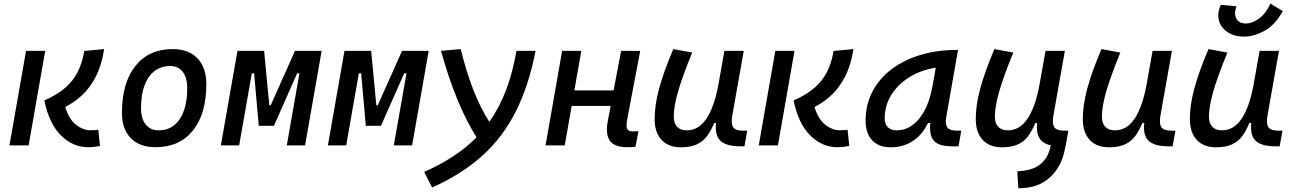

<svg xmlns="http://www.w3.org/2000/svg" viewBox="-20 -796 7071 1051"><path d="M461.4 9.8Q378.4 9.8 313.5 -54.9Q248.5 -119.6 222.7 -246.1Q293.5 -277.3 337.6 -315.9Q381.8 -354.5 406.2 -403.8Q430.7 -453.1 441.4 -517.1L550.3 -527.3Q536.1 -438 504.2 -376.2Q472.2 -314.5 428.7 -274.4Q385.3 -234.4 336.9 -210.4Q358.9 -140.6 397.5 -111.8Q436 -83 473.1 -83Q489.3 -83 498.3 -83.7Q507.3 -84.5 518.1 -85.4L527.3 2.9Q512.2 5.9 496.8 7.8Q481.4 9.8 461.4 9.8ZM31.7 0 122.6 -517.6H227.5L136.7 0Z M831.1 9.8Q744.6 9.8 696 -39.8Q647.5 -89.4 647.5 -177.7Q647.5 -342.8 721.2 -435.1Q794.9 -527.3 925.8 -527.3Q1012.2 -527.3 1060.8 -476.6Q1109.4 -425.8 1109.4 -335Q1109.4 -172.4 1035.9 -81.3Q962.4 9.8 831.1 9.8ZM849.1 -82.5Q922.4 -82.5 963.6 -143.8Q1004.9 -205.1 1004.9 -314Q1004.9 -370.6 980.5 -402.6Q956.1 -434.6 911.6 -434.6Q836.4 -434.6 794.2 -373.5Q752 -312.5 752 -203.6Q752 -146.5 777.6 -114.5Q803.2 -82.5 849.1 -82.5Z M1189 0 1279.8 -517.6H1425.8L1454.1 -219.7H1461.9L1594.7 -517.6H1740.7L1649.9 0H1549.8L1619.1 -394.5H1606.4L1479.5 -107.4H1396.5L1371.1 -394.5H1358.4L1289.1 0Z M1774.9 0 1865.7 -517.6H2011.7L2040 -219.7H2047.9L2180.7 -517.6H2326.7L2235.8 0H2135.7L2205.1 -394.5H2192.4L2065.4 -107.4H1982.4L1957 -394.5H1944.3L1875 0Z M2345.2 230.5 2301.8 145Q2389.6 106.4 2460.9 59.6Q2532.2 12.7 2588.4 -44.4Q2475.1 -224.6 2394 -517.6L2502 -527.3Q2563.5 -275.4 2658.7 -129.4Q2713.9 -207 2750.2 -303.2Q2786.6 -399.4 2807.1 -517.6H2911.6Q2875 -327.6 2803.7 -186.3Q2732.4 -44.9 2619.9 56.6Q2507.3 158.2 2345.2 230.5Z M2966.3 0 3057.1 -517.6H3162.1L3124 -301.3H3338.9L3379.9 -517.6H3484.4L3413.1 -141.6Q3406.7 -106 3412.8 -91.3Q3418.9 -76.7 3444.8 -76.7Q3458.5 -76.7 3475.1 -78.1L3458.5 7.3Q3449.2 8.8 3438.2 9.3Q3427.2 9.8 3414.1 9.8Q3344.7 9.8 3318.8 -25.1Q3293 -60.1 3307.6 -136.7L3322.8 -216.3H3109.4L3071.3 0Z M3707 10.3Q3638.7 10.3 3601.1 -30.5Q3563.5 -71.3 3563.5 -145Q3563.5 -219.7 3587.6 -310.3Q3611.8 -400.9 3665.5 -527.3L3769 -508.3Q3715.8 -378.9 3691.9 -295.7Q3668 -212.4 3668 -157.2Q3668 -121.6 3686.5 -102.1Q3705.1 -82.5 3738.8 -82.5Q3803.7 -82.5 3846.2 -145.3Q3888.7 -208 3911.1 -325.7V-325.2L3945.3 -517.6H4051.3L3988.8 -165.5Q3980.5 -118.7 3993.4 -99.6Q4006.3 -80.6 4049.3 -80.6H4070.3L4055.2 4.9H4032.2Q3955.1 4.9 3923.6 -25.4Q3892.1 -55.7 3899.9 -122.6H3889.2Q3872.6 -81.5 3850.8 -51.8Q3829.1 -22 3794.9 -5.9Q3760.7 10.3 3707 10.3Z M4563 9.8Q4480 9.8 4415 -54.9Q4350.1 -119.6 4324.2 -246.1Q4395 -277.3 4439.2 -315.9Q4483.4 -354.5 4507.8 -403.8Q4532.2 -453.1 4543 -517.1L4651.9 -527.3Q4637.7 -438 4605.7 -376.2Q4573.7 -314.5 4530.3 -274.4Q4486.8 -234.4 4438.5 -210.4Q4460.4 -140.6 4499 -111.8Q4537.6 -83 4574.7 -83Q4590.8 -83 4599.9 -83.7Q4608.9 -84.5 4619.6 -85.4L4628.9 2.9Q4613.8 5.9 4598.4 7.8Q4583 9.8 4563 9.8ZM4133.3 0 4224.1 -517.6H4329.1L4238.3 0Z M4856.9 10.3Q4790.5 10.3 4754.4 -27.8Q4718.3 -65.9 4718.3 -135.3Q4718.3 -223.1 4755.6 -294.7Q4793 -366.2 4860.4 -417Q4927.7 -467.8 5018.1 -495.1Q5108.4 -522.5 5214.4 -522.5H5224.1L5159.7 -154.8Q5152.8 -115.7 5165.8 -98.1Q5178.7 -80.6 5221.7 -80.6H5241.7L5227.1 4.9H5192.4Q5120.6 4.9 5093.3 -23.9Q5065.9 -52.7 5072.3 -122.6H5059.6Q5029.8 -59.1 4977.3 -24.4Q4924.8 10.3 4856.9 10.3ZM4888.7 -82.5Q4959 -82.5 5011.2 -146Q5063.5 -209.5 5084.5 -325.7L5102.5 -425.3Q5022.5 -413.1 4959.2 -374.3Q4896 -335.4 4859.4 -277.1Q4822.8 -218.8 4822.8 -147.5Q4822.8 -116.2 4840.1 -99.4Q4857.4 -82.5 4888.7 -82.5Z M5554.2 234.4 5548.8 141.6Q5617.2 138.7 5657.2 115.2Q5697.3 91.8 5717.3 47.4Q5726.6 26.9 5732.4 -0.5Q5687.5 -10.3 5669.7 -40Q5651.9 -69.8 5657.7 -122.6H5647Q5630.4 -81.5 5608.6 -51.8Q5586.9 -22 5552.7 -5.9Q5518.6 10.3 5464.8 10.3Q5396.5 10.3 5358.9 -30.5Q5321.3 -71.3 5321.3 -145Q5321.3 -219.7 5345.5 -310.3Q5369.6 -400.9 5423.3 -527.3L5526.9 -508.3Q5473.6 -378.9 5449.7 -295.7Q5425.8 -212.4 5425.8 -157.2Q5425.8 -121.6 5444.3 -102.1Q5462.9 -82.5 5496.6 -82.5Q5561.5 -82.5 5604 -145.3Q5646.5 -208 5668.9 -325.7V-325.2L5703.1 -517.6H5809.1L5746.6 -165.5Q5738.3 -118.7 5751.2 -99.6Q5764.2 -80.6 5807.1 -80.6H5828.1L5813 4.9H5812.5Q5808.6 25.4 5804 43.7Q5799.3 62 5793 78.1Q5764.6 150.4 5705.3 192.6Q5646 234.9 5554.2 234.4Z M6050.8 10.3Q5982.4 10.3 5944.8 -30.5Q5907.2 -71.3 5907.2 -145Q5907.2 -219.7 5931.4 -310.3Q5955.6 -400.9 6009.3 -527.3L6112.8 -508.3Q6059.6 -378.9 6035.6 -295.7Q6011.7 -212.4 6011.7 -157.2Q6011.7 -121.6 6030.3 -102.1Q6048.8 -82.5 6082.5 -82.5Q6147.5 -82.5 6189.9 -145.3Q6232.4 -208 6254.9 -325.7V-325.2L6289.1 -517.6H6395L6332.5 -165.5Q6324.2 -118.7 6337.2 -99.6Q6350.1 -80.6 6393.1 -80.6H6414.1L6398.9 4.9H6376Q6298.8 4.9 6267.3 -25.4Q6235.8 -55.7 6243.7 -122.6H6232.9Q6216.3 -81.5 6194.6 -51.8Q6172.9 -22 6138.7 -5.9Q6104.5 10.3 6050.8 10.3Z M6636.7 10.3Q6568.4 10.3 6530.8 -30.5Q6493.2 -71.3 6493.2 -145Q6493.2 -219.7 6517.3 -310.3Q6541.5 -400.9 6595.2 -527.3L6698.7 -508.3Q6645.5 -378.9 6621.6 -295.7Q6597.7 -212.4 6597.7 -157.2Q6597.7 -121.6 6616.2 -102.1Q6634.8 -82.5 6668.5 -82.5Q6733.4 -82.5 6775.9 -145.3Q6818.4 -208 6840.8 -325.7V-325.2L6875 -517.6H6981L6918.5 -165.5Q6910.2 -118.7 6923.1 -99.6Q6936 -80.6 6979 -80.6H7000L6984.9 4.9H6961.9Q6884.8 4.9 6853.3 -25.4Q6821.8 -55.7 6829.6 -122.6H6818.8Q6802.2 -81.5 6780.5 -51.8Q6758.8 -22 6724.6 -5.9Q6690.4 10.3 6636.7 10.3ZM6789.1 -595.7Q6727.5 -595.7 6688.2 -628.7Q6648.9 -661.6 6648.9 -711.9Q6648.9 -740.2 6662.6 -769.5L6748.5 -761.7Q6740.7 -740.7 6740.7 -723.6Q6740.7 -699.7 6754.9 -683.6Q6769 -667.5 6798.8 -667.5Q6835.4 -667.5 6873 -695.3Q6910.6 -723.1 6934.1 -776.4L7002 -735.4Q6958.5 -657.2 6900.6 -626.5Q6842.8 -595.7 6789.1 -595.7Z"/></svg>

Font: Cascadia Mono
Style: Italic
Weight: 400
Italic angle: -10°
Monospace: yes
Designer: Aaron Bell
Foundry: Saja Typeworks
Version: Version 2404.023; ttfautohint (v1.8.4)